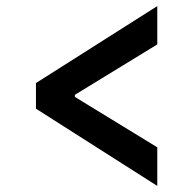

<svg xmlns="http://www.w3.org/2000/svg" viewBox="-20 -611 640 636"><path d="M501 4.9 99.1 -251V-335.9L501 -590.8V-463.9L228 -296.9V-290L501 -123Z"/></svg>

Font: Anuphan SemiBold
Style: Bold
Weight: 600
Designer: Mike Abbink, Paul van der Laan, Pieter van Rosmalen, Mint Tantisuwanna
Foundry: Bold Monday; Cadson Demak
Version: Version 3.002;hotconv 1.0.109;makeotfexe 2.5.65596